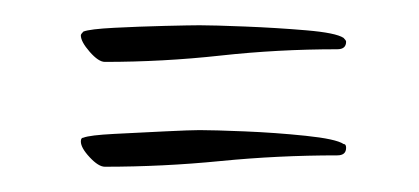

<svg xmlns="http://www.w3.org/2000/svg" viewBox="-20 -186 332 152"><path d="M63 -137Q58 -137 51 -145Q44 -153 44 -158Q44 -159 46 -161Q51 -163 70.5 -164Q90 -165 110.5 -165.5Q131 -166 138 -166Q149 -166 174 -165Q199 -164 222.5 -162Q246 -160 252 -156Q254 -154 254 -153Q254 -147 247 -147Q200 -147 154.5 -142Q109 -137 63 -137ZM63 -54Q58 -54 51 -61.5Q44 -69 44 -74Q44 -77 46 -77Q51 -79 70.5 -80Q90 -81 110.5 -82Q131 -83 138 -83Q149 -83 173.5 -82Q198 -81 222 -78.5Q246 -76 252 -72Q254 -72 254 -69Q254 -63 247 -63Q200 -63 154.5 -58.5Q109 -54 63 -54Z"/></svg>

Font: Fuggles
Style: Regular
Weight: 400
Designer: Rob Leuschke
Foundry: Robert E. Leuschke
Version: Version 1.100; ttfautohint (v1.8.3)